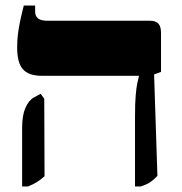

<svg xmlns="http://www.w3.org/2000/svg" viewBox="-20 -667 659 694"><path d="M468 7V-245Q468 -295 470.5 -322.5Q473 -350 476 -365Q479 -380 482 -391V-393H131Q84 -393 63 -416.5Q42 -440 42 -495Q42 -520 44.5 -541Q47 -562 52 -587Q57 -612 66 -647H107V-625Q107 -609 117.5 -600.5Q128 -592 151 -592H522Q543 -592 552.5 -581.5Q562 -571 562 -548V-407L537 -398L549 -31Q533 -15 521.5 -7.5Q510 0 489 7ZM60 7V-206Q60 -250 72 -277.5Q84 -305 103 -315L127 -328L140 -310L141 -30Q125 -16 113 -8.5Q101 -1 81 7Z"/></svg>

Font: Noto Serif Hebrew Black
Style: Regular
Weight: 900
Version: Version 2.003